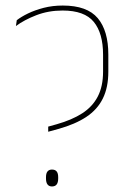

<svg xmlns="http://www.w3.org/2000/svg" viewBox="-20 -667 470 693"><path d="M190.5 -201.5 154 -191.5V-210L184.5 -218.5Q239.5 -234 276.8 -258Q314 -282 333 -318.8Q352 -355.5 352 -408.5V-469.5Q352 -547 318.5 -588Q285 -629 206 -629Q154.5 -629 110.8 -612Q67 -595 37.5 -573L40.5 -594Q56.5 -606.5 81.2 -618.5Q106 -630.5 138 -638.8Q170 -647 206.5 -647Q294.5 -647 332.8 -601.5Q371 -556 371 -470V-408.5Q371 -351.5 351.2 -311.5Q331.5 -271.5 291.5 -245Q251.5 -218.5 190.5 -201.5ZM167.5 6Q157 6 151.5 -1.2Q146 -8.5 146 -22.5V-27.5Q146 -41.5 151.5 -48.2Q157 -55 167.5 -55Q179 -55 184.5 -48.2Q190 -41.5 190 -27.5V-22.5Q190 -8.5 184.5 -1.2Q179 6 167.5 6Z"/></svg>

Font: Anek Devanagari Thin
Style: Regular
Weight: 250
Designer: Kailash Malviya (Devanagari) & Yesha Goshar (Latin)
Foundry: Ek Type
Version: Version 1.003